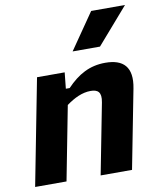

<svg xmlns="http://www.w3.org/2000/svg" viewBox="-90 -893 800 964"><g transform="rotate(-10 310.0 -411.0)"><path d="M504.5 0 582.5 -401C603.5 -508.5 557 -553 465 -553C385.5 -553 325.5 -520 267.5 -459H248L256.5 -541H115.5L10.5 0H170.5L243.5 -377C284 -406.5 325.5 -426.5 368 -426.5C404.5 -426.5 424.5 -412 414.5 -360L344.5 0ZM314 -637.5 441 -821.5H613.5L453.5 -637.5Z"/></g></svg>

Font: Monaspace Neon ExtraBold
Style: Italic
Weight: 800
Italic angle: -11°
Designer: Riley Cran & the Lettermatic Team
Foundry: Lettermatic
Version: Version 1.200 (Monaspace Neon)